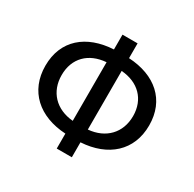

<svg xmlns="http://www.w3.org/2000/svg" viewBox="-168 -941 1160 1146"><g transform="rotate(30 411.5 -368.5)"><path d="M360 24H464V-79C648 -90 769 -197 769 -371C769 -546 648 -649 464 -659V-761H360V-659C176 -649 54 -547 54 -371C54 -196 176 -89 360 -79ZM166 -371C166 -487 241 -562 360 -571V-167C241 -177 166 -256 166 -371ZM658 -371C658 -256 582 -177 464 -167V-571C582 -562 658 -487 658 -371Z"/></g></svg>

Font: DAIFUKU Sans JP Medium
Style: Regular
Weight: 500
Designer: Original font ‘Source Han Sans JP’ : Ryoko NISHIZUKA  (kana, bopomofo & ideographs); Paul D. Hunt (Latin, Greek & Cyrill
Foundry: Daifuku
Version: Version 1.000